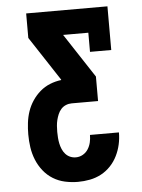

<svg xmlns="http://www.w3.org/2000/svg" viewBox="-53 -777 605 819"><g transform="rotate(-5 250.0 -367.5)"><path d="M248 0Q220 0 192.5 -6Q165 -12 141.5 -26.5Q118 -41 100.5 -63Q83 -85 72.5 -111Q62 -137 58 -164.5Q54 -192 54 -220Q54 -245 57 -270Q60 -295 68 -318.5Q76 -342 90 -363Q104 -384 123 -400.5Q142 -417 165.5 -426.5Q189 -436 214 -439V-441L90 -630V-735H438V-548H347V-630H239L363 -441V-336H250Q237 -336 225 -331Q213 -326 204.5 -316.5Q196 -307 191 -295Q186 -283 183 -271Q180 -259 179 -246Q178 -233 178 -220Q178 -207 179 -194.5Q180 -182 182.5 -170Q185 -158 190 -146Q195 -134 203.5 -124.5Q212 -115 223.5 -110Q235 -105 248 -105Q264 -105 278 -113Q292 -121 300.5 -134.5Q309 -148 312.5 -163.5Q316 -179 316 -195H440Q440 -169 434.5 -144Q429 -119 417.5 -95.5Q406 -72 388 -53Q370 -34 347.5 -22Q325 -10 299.5 -5Q274 0 248 0Z"/></g></svg>

Font: Iosevka Slab Extrabold
Style: Regular
Weight: 800
Monospace: yes
Designer: Belleve Invis
Foundry: Belleve Invis
Version: Version 11.1.1; ttfautohint (v1.8.3)